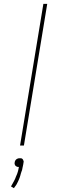

<svg xmlns="http://www.w3.org/2000/svg" viewBox="-20 -755 340 996"><path d="M84 0 205 -735H225L104 0ZM52 221 37 212 45 198Q46 195 48.5 191.5Q51 188 52.5 184.5Q54 181 56 177.5Q58 174 59.5 170Q61 166 62 163Q63 160 65 156Q67 152 68.5 148Q70 144 71 140.5Q72 137 73.5 132.5Q75 128 75 126L78 111H75Q72 111 70 110.5Q68 110 65.5 108.5Q63 107 61 105.5Q59 104 58 101.5Q57 99 56 96Q55 93 56 91V88Q56 86 57 83Q58 80 59.5 77.5Q61 75 63 73Q65 71 67.5 69.5Q70 68 73.5 67Q77 66 78 66H83Q86 66 88.5 66Q91 66 93 67Q95 68 97 70Q99 72 100 74.5Q101 77 102 80Q103 83 103 84L102 88Q101 93 100.5 98Q100 103 98.5 107.5Q97 112 96.5 117Q96 122 94.5 127Q93 132 91 136.5Q89 141 88 146Q87 151 85.5 155.5Q84 160 82.5 165Q81 170 78.5 175.5Q76 181 74 185.5Q72 190 69 195.5Q66 201 65 203L63 206Z"/></svg>

Font: Iosevka Aile Thin Oblique
Style: Regular
Weight: 100
Italic angle: -9°
Designer: Belleve Invis
Foundry: Belleve Invis
Version: Version 31.1.0; ttfautohint (v1.8.4)